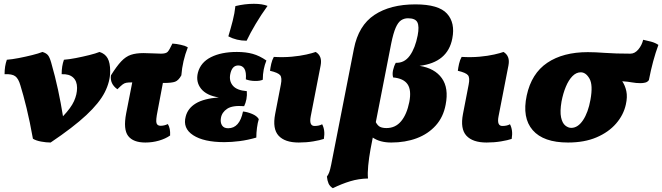

<svg xmlns="http://www.w3.org/2000/svg" viewBox="-20 -740 3480 1009"><path d="M503 -467Q532 -458 545.5 -434Q559 -410 559 -366Q559 -311 530.5 -255Q502 -199 433.5 -135Q365 -71 246 9Q223 9 196 4Q169 -1 153 -11Q137 -101 119.5 -172.5Q102 -244 87 -292Q77 -327 60 -339.5Q43 -352 4 -350Q4 -393 16 -426Q43 -428 79 -435Q115 -442 149 -450.5Q183 -459 203 -467Q223 -461 232 -450Q241 -439 249 -411Q270 -338 285 -268Q300 -198 311 -129Q353 -173 369 -208.5Q385 -244 385 -278Q385 -314 364 -333Q343 -352 304 -350Q304 -393 316 -426Q343 -428 379 -435Q415 -442 449 -450.5Q483 -459 503 -467Z M744 9Q680 9 653.5 -25.5Q627 -60 643 -144L675 -307H674Q654 -307 643.5 -305Q633 -303 623.5 -295.5Q614 -288 597 -271Q557 -299 563 -344Q593 -392 617 -417.5Q641 -443 668 -452Q695 -461 734 -461Q757 -461 783.5 -459.5Q810 -458 826 -458Q852 -458 861 -467.5Q870 -477 886 -511Q906 -510 930.5 -504.5Q955 -499 967 -491Q939 -420 933 -344Q918 -317 900 -310.5Q882 -304 840 -304Q838 -304 836 -304L808 -156Q798 -107 802.5 -93Q807 -79 824 -79Q843 -79 862 -88Q876 -66 874 -28Q850 -11 815.5 -1Q781 9 744 9Z M1159 7Q1051 7 995 -29.5Q939 -66 956 -128Q967 -171 1009 -196.5Q1051 -222 1130 -228Q1065 -238 1036.5 -274Q1008 -310 1020 -358Q1034 -412 1088.5 -439.5Q1143 -467 1225 -467Q1272 -467 1308 -457Q1344 -447 1380 -422Q1371 -400 1366 -375Q1361 -350 1361 -321Q1346 -314 1319.5 -314.5Q1293 -315 1272 -323Q1275 -361 1264.5 -378.5Q1254 -396 1232 -396Q1199 -396 1190 -350Q1183 -314 1204 -289.5Q1225 -265 1277 -261Q1279 -240 1275 -219Q1271 -198 1263 -182Q1202 -187 1174 -168.5Q1146 -150 1141 -120Q1137 -97 1146.5 -81.5Q1156 -66 1179 -66Q1239 -66 1257 -154Q1279 -152 1304.5 -141.5Q1330 -131 1340 -114Q1334 -95 1330.5 -68.5Q1327 -42 1327 -17Q1282 -4 1239.5 1.5Q1197 7 1159 7ZM1276 -526Q1223 -526 1180 -549Q1193 -592 1203 -631Q1213 -670 1217 -708Q1267 -720 1314 -720Q1358 -720 1386 -709Q1352 -662 1323.5 -614Q1295 -566 1276 -526Z M1550 9Q1477 9 1444 -27Q1411 -63 1426 -141L1456 -296Q1463 -331 1452.5 -344.5Q1442 -358 1399 -368Q1401 -385 1405.5 -405Q1410 -425 1419 -441Q1469 -438 1513 -442Q1557 -446 1590 -453.5Q1623 -461 1639 -467Q1656 -457 1663 -439.5Q1670 -422 1665 -396L1613 -129Q1603 -78 1633 -78Q1657 -78 1673 -87Q1681 -72 1683.5 -53Q1686 -34 1682 -10Q1662 -3 1626 3Q1590 9 1550 9Z M1729 249Q1713 239 1706.5 224Q1700 209 1698 188Q1706 177 1710.5 164.5Q1715 152 1720.5 125Q1726 98 1736 46L1840 -484Q1864 -606 1947.5 -661.5Q2031 -717 2163 -717Q2285 -717 2329 -668.5Q2373 -620 2357 -538Q2333 -412 2185 -394Q2265 -381 2302 -329Q2339 -277 2322 -190Q2310 -125 2270 -80.5Q2230 -36 2170 -13.5Q2110 9 2036 9Q1977 9 1939 -17L1927 45Q1919 89 1915 130.5Q1911 172 1914 198Q1865 199 1820.5 212.5Q1776 226 1729 249ZM2036 -512 1955 -98Q1965 -79 1978 -73Q1991 -67 2011 -67Q2058 -67 2088 -103Q2118 -139 2131 -204Q2143 -266 2122 -297Q2101 -328 2046 -333Q2041 -350 2045.5 -371Q2050 -392 2060 -410Q2105 -408 2133.5 -447.5Q2162 -487 2175 -554Q2184 -601 2173.5 -622.5Q2163 -644 2124 -644Q2104 -644 2088 -633.5Q2072 -623 2059.5 -594.5Q2047 -566 2036 -512Z M2537 9Q2464 9 2431 -27Q2398 -63 2413 -141L2443 -296Q2450 -331 2439.5 -344.5Q2429 -358 2386 -368Q2388 -385 2392.5 -405Q2397 -425 2406 -441Q2456 -438 2500 -442Q2544 -446 2577 -453.5Q2610 -461 2626 -467Q2643 -457 2650 -439.5Q2657 -422 2652 -396L2600 -129Q2590 -78 2620 -78Q2644 -78 2660 -87Q2668 -72 2670.5 -53Q2673 -34 2669 -10Q2649 -3 2613 3Q2577 9 2537 9Z M2965 9Q2836 9 2779.5 -56Q2723 -121 2748 -238Q2773 -354 2856 -410Q2939 -466 3069 -466Q3107 -466 3160.5 -462Q3214 -458 3293 -458Q3316 -458 3334.5 -480Q3353 -502 3360 -531Q3380 -527 3402 -521Q3424 -515 3440 -504Q3410 -423 3390 -319Q3383 -309 3371 -306Q3359 -303 3346 -303Q3323 -303 3301.5 -307Q3280 -311 3250 -313Q3265 -291 3271.5 -261Q3278 -231 3269 -191Q3257 -136 3217.5 -90.5Q3178 -45 3114.5 -18Q3051 9 2965 9ZM2982 -68Q3017 -68 3044 -108.5Q3071 -149 3083 -216Q3097 -293 3078 -326.5Q3059 -360 3032 -360Q3008 -360 2988 -339.5Q2968 -319 2953.5 -284Q2939 -249 2931 -207Q2922 -154 2928.5 -123.5Q2935 -93 2950.5 -80.5Q2966 -68 2982 -68Z"/></svg>

Font: Vollkorn Black
Style: Italic
Weight: 900
Italic angle: -11°
Designer: Friedrich Althausen
Foundry: Friedrich Althausen
Version: Version 5.000; ttfautohint (v1.8.3)